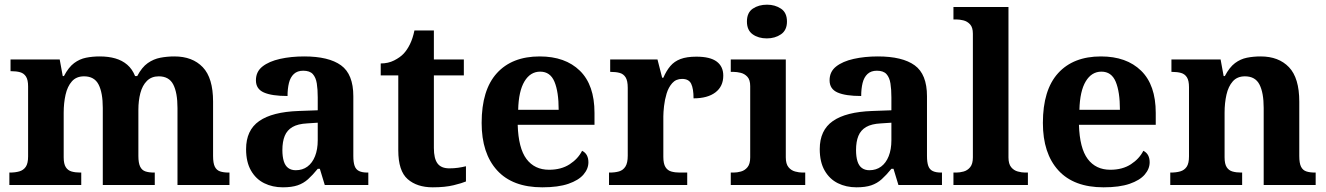

<svg xmlns="http://www.w3.org/2000/svg" viewBox="-20 -790 5665 820"><path d="M20 0V-53H22Q45 -53 62.5 -58Q80 -63 90 -77.5Q100 -92 100 -122V-421Q100 -449 91 -463Q82 -477 66 -481.5Q50 -486 28 -486H25V-536H235L248 -465H253Q273 -503 296.5 -520.5Q320 -538 347.5 -543.5Q375 -549 406 -549Q443 -549 472.5 -540.5Q502 -532 523.5 -513.5Q545 -495 557 -465H566Q586 -503 611 -520.5Q636 -538 665 -543.5Q694 -549 725 -549Q802 -549 846 -503Q890 -457 890 -356V-124Q890 -93 897.5 -78Q905 -63 920 -58Q935 -53 957 -53H960V0H738V-329Q738 -394 720 -429Q702 -464 658 -464Q627 -464 607.5 -444.5Q588 -425 579.5 -392.5Q571 -360 571 -321V-124Q571 -94 578.5 -78.5Q586 -63 601 -58Q616 -53 638 -53H641V0H419V-329Q419 -394 401 -429Q383 -464 339 -464Q306 -464 287 -442.5Q268 -421 260 -385.5Q252 -350 252 -309V-118Q252 -90 261 -76Q270 -62 286 -57.5Q302 -53 324 -53H327V0Z M1188 10Q1144 10 1108.5 -7.5Q1073 -25 1052 -61.5Q1031 -98 1031 -153Q1031 -234 1087 -273Q1143 -312 1255 -316L1337 -319V-374Q1337 -408 1333 -433.5Q1329 -459 1316 -473.5Q1303 -488 1275 -488Q1250 -488 1235 -474Q1220 -460 1214 -435.5Q1208 -411 1208 -380Q1141 -380 1107 -395Q1073 -410 1073 -447Q1073 -484 1101 -506Q1129 -528 1176 -538.5Q1223 -549 1279 -549Q1384 -549 1436.5 -511Q1489 -473 1489 -379V-124Q1489 -97 1494.5 -81.5Q1500 -66 1513.5 -59.5Q1527 -53 1549 -53H1553V0H1367L1346 -69H1337Q1315 -42 1295.5 -24.5Q1276 -7 1251 1.5Q1226 10 1188 10ZM1243 -63Q1272 -63 1293 -78.5Q1314 -94 1325.5 -123Q1337 -152 1337 -191V-266L1292 -263Q1252 -261 1229 -247.5Q1206 -234 1196 -209.5Q1186 -185 1186 -149Q1186 -121 1192 -101.5Q1198 -82 1211 -72.5Q1224 -63 1243 -63Z M1828 10Q1761 10 1721 -25Q1681 -60 1681 -148V-468H1606V-519Q1638 -519 1663.5 -532Q1689 -545 1704 -561Q1719 -577 1731 -601.5Q1743 -626 1750 -660H1833V-536H1961V-468H1833V-158Q1833 -113 1848.5 -92Q1864 -71 1899 -71Q1919 -71 1936.5 -73.5Q1954 -76 1970 -80V-15Q1954 -8 1917.5 1Q1881 10 1828 10Z M2296 10Q2169 10 2103 -62.5Q2037 -135 2037 -265Q2037 -406 2102 -477.5Q2167 -549 2285 -549Q2394 -549 2456.5 -488Q2519 -427 2519 -308V-257H2191Q2194 -157 2228.5 -111Q2263 -65 2325 -65Q2377 -65 2413 -88.5Q2449 -112 2466 -146Q2480 -139 2486.5 -126.5Q2493 -114 2493 -97Q2493 -69 2472 -44.5Q2451 -20 2407.5 -5Q2364 10 2296 10ZM2366 -321Q2366 -398 2348 -441Q2330 -484 2287 -484Q2245 -484 2220 -442.5Q2195 -401 2193 -321Z M2581 0V-53H2584Q2607 -53 2624 -58Q2641 -63 2651 -78.5Q2661 -94 2661 -125V-415Q2661 -445 2652 -459.5Q2643 -474 2627 -478.5Q2611 -483 2589 -483H2586V-536H2788L2808 -458H2813Q2826 -488 2843 -508Q2860 -528 2886.5 -538Q2913 -548 2954 -548Q3013 -548 3041 -527Q3069 -506 3069 -467Q3069 -421 3035.5 -395.5Q3002 -370 2942 -370Q2942 -411 2932 -432Q2922 -453 2893 -453Q2867 -453 2851 -435Q2835 -417 2827 -390.5Q2819 -364 2816 -337Q2813 -310 2813 -293V-120Q2813 -91 2822 -76.5Q2831 -62 2847 -57.5Q2863 -53 2883 -53H2915V0Z M3101 0V-53H3113Q3128 -53 3144.5 -57.5Q3161 -62 3172.5 -76Q3184 -90 3184 -118V-422Q3184 -449 3172 -462Q3160 -475 3143.5 -479Q3127 -483 3113 -483H3101V-536H3336V-118Q3336 -90 3347.5 -76Q3359 -62 3376 -57.5Q3393 -53 3407 -53H3419V0ZM3255 -626Q3219 -626 3194.5 -643.5Q3170 -661 3170 -698Q3170 -736 3195 -753Q3220 -770 3256 -770Q3290 -770 3315.5 -753Q3341 -736 3341 -698Q3341 -661 3315.5 -643.5Q3290 -626 3255 -626Z M3638 10Q3594 10 3558.5 -7.5Q3523 -25 3502 -61.5Q3481 -98 3481 -153Q3481 -234 3537 -273Q3593 -312 3705 -316L3787 -319V-374Q3787 -408 3783 -433.5Q3779 -459 3766 -473.5Q3753 -488 3725 -488Q3700 -488 3685 -474Q3670 -460 3664 -435.5Q3658 -411 3658 -380Q3591 -380 3557 -395Q3523 -410 3523 -447Q3523 -484 3551 -506Q3579 -528 3626 -538.5Q3673 -549 3729 -549Q3834 -549 3886.5 -511Q3939 -473 3939 -379V-124Q3939 -97 3944.5 -81.5Q3950 -66 3963.5 -59.5Q3977 -53 3999 -53H4003V0H3817L3796 -69H3787Q3765 -42 3745.5 -24.5Q3726 -7 3701 1.5Q3676 10 3638 10ZM3693 -63Q3722 -63 3743 -78.5Q3764 -94 3775.5 -123Q3787 -152 3787 -191V-266L3742 -263Q3702 -261 3679 -247.5Q3656 -234 3646 -209.5Q3636 -185 3636 -149Q3636 -121 3642 -101.5Q3648 -82 3661 -72.5Q3674 -63 3693 -63Z M4052 0V-53H4064Q4079 -53 4095.5 -57.5Q4112 -62 4123.5 -76Q4135 -90 4135 -118V-646Q4135 -673 4123 -686Q4111 -699 4094.5 -703Q4078 -707 4064 -707H4052V-760H4287V-118Q4287 -90 4298.5 -76Q4310 -62 4327 -57.5Q4344 -53 4358 -53H4370V0Z M4693 10Q4566 10 4500 -62.5Q4434 -135 4434 -265Q4434 -406 4499 -477.5Q4564 -549 4682 -549Q4791 -549 4853.5 -488Q4916 -427 4916 -308V-257H4588Q4591 -157 4625.5 -111Q4660 -65 4722 -65Q4774 -65 4810 -88.5Q4846 -112 4863 -146Q4877 -139 4883.5 -126.5Q4890 -114 4890 -97Q4890 -69 4869 -44.5Q4848 -20 4804.5 -5Q4761 10 4693 10ZM4763 -321Q4763 -398 4745 -441Q4727 -484 4684 -484Q4642 -484 4617 -442.5Q4592 -401 4590 -321Z M4978 0V-53H4980Q5003 -53 5020.5 -58Q5038 -63 5048 -77.5Q5058 -92 5058 -122V-418Q5058 -446 5049 -460Q5040 -474 5024 -478.5Q5008 -483 4986 -483H4983V-536H5193L5206 -465H5211Q5231 -503 5254.5 -520.5Q5278 -538 5305.5 -543.5Q5333 -549 5364 -549Q5441 -549 5485 -503Q5529 -457 5529 -356V-124Q5529 -93 5536.5 -78Q5544 -63 5559 -58Q5574 -53 5596 -53H5599V0H5377V-329Q5377 -394 5359 -429Q5341 -464 5297 -464Q5264 -464 5245 -442.5Q5226 -421 5218 -385.5Q5210 -350 5210 -309V-118Q5210 -90 5219 -76Q5228 -62 5244 -57.5Q5260 -53 5282 -53H5285V0Z"/></svg>

Font: Noto Serif Gujarati
Style: Bold
Weight: 700
Version: Version 2.102